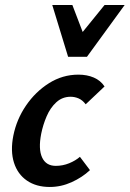

<svg xmlns="http://www.w3.org/2000/svg" viewBox="-20 -731 516 764"><path d="M178 13Q124 13 87 -12.5Q50 -38 35.5 -84Q21 -130 33 -191Q46 -256 83.5 -311Q121 -366 175 -400Q229 -434 292 -434Q326 -434 353 -422.5Q380 -411 396 -387L321 -316Q308 -333 292.5 -339.5Q277 -346 261 -346Q228 -346 204 -324Q180 -302 165.5 -268Q151 -234 144 -199Q132 -138 147.5 -104.5Q163 -71 202 -71Q230 -71 255.5 -81.5Q281 -92 298 -107L338 -54Q307 -25 265 -6Q223 13 178 13ZM251 -505 284 -573 396 -711H476L326 -505ZM251 -505 188 -711H268L320 -575L326 -505Z"/></svg>

Font: Ysabeau Infant
Style: Bold Italic
Weight: 700
Italic angle: -12°
Designer: Christian Thalmann (Catharsis Fonts)
Version: Version 2.001;gftools[0.9.30]; featfreeze: ss01,ss02,lnum